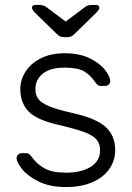

<svg xmlns="http://www.w3.org/2000/svg" viewBox="-20 -745 532 775"><path d="M47 0ZM62 -385Q62 -422 82.5 -455Q103 -488 143.5 -509Q184 -530 241 -530Q301 -530 342.5 -509.5Q384 -489 404.5 -462Q425 -435 425 -418Q425 -409 418.5 -403.5Q412 -398 403 -398H388Q374 -398 366 -411Q346 -441 320.5 -456.5Q295 -472 241 -472Q183 -472 153 -448Q123 -424 123 -385Q123 -361 135 -345Q147 -329 180 -315.5Q213 -302 276 -288Q369 -267 407 -232Q445 -197 445 -139Q445 -98 422 -64Q399 -30 354 -10Q309 10 246 10Q181 10 136.5 -12Q92 -34 69.5 -62Q47 -90 47 -107Q47 -116 54 -121.5Q61 -127 69 -127H84Q91 -127 95.5 -124.5Q100 -122 106 -114Q128 -83 159.5 -65.5Q191 -48 246 -48Q308 -48 346 -71.5Q384 -95 384 -139Q384 -166 368.5 -183Q353 -200 318.5 -212.5Q284 -225 216 -241Q127 -261 94.5 -296Q62 -331 62 -385ZM208 -609 121 -694Q109 -706 109 -714Q109 -725 123 -725H140Q147 -725 154 -723Q161 -721 165 -718L245 -658L325 -718Q329 -721 336 -723Q343 -725 350 -725H367Q381 -725 381 -714Q381 -706 369 -694L282 -609Q273 -600 266 -597.5Q259 -595 250 -595H240Q230 -595 223.5 -597.5Q217 -600 208 -609Z"/></svg>

Font: Hezaedrus Light
Style: Regular
Weight: 300
Designer: Hubert & Fischer
Foundry: Hubert & Fischer
Version: Version 1.10;September 3, 2019;FontCreator 11.5.0.2425 64-bi